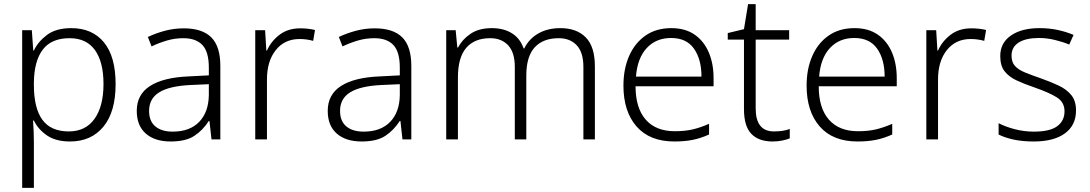

<svg xmlns="http://www.w3.org/2000/svg" viewBox="-20 -679 5306 935"><path d="M327 -542Q429 -542 486 -473Q543 -404 543 -269Q543 -134 483.5 -62Q424 10 321 10Q251 10 208 -20Q165 -50 145 -92H141Q143 -67 144 -37.5Q145 -8 145 17V236H88V-532H135L142 -433H145Q165 -476 209 -509Q253 -542 327 -542ZM319 -493Q230 -493 188 -437Q146 -381 145 -276V-266Q145 -152 186.5 -95.5Q228 -39 315 -39Q397 -39 440.5 -100.5Q484 -162 484 -270Q484 -377 442.5 -435Q401 -493 319 -493Z M875 -541Q965 -541 1009 -497Q1053 -453 1053 -358V0H1010L1000 -90H997Q968 -45 926.5 -17.5Q885 10 811 10Q734 10 690 -28.5Q646 -67 646 -139Q646 -219 711 -260.5Q776 -302 900 -307L997 -312V-349Q997 -427 965.5 -460Q934 -493 873 -493Q832 -493 794 -482Q756 -471 718 -453L700 -499Q738 -517 782.5 -529Q827 -541 875 -541ZM907 -265Q805 -260 755.5 -229.5Q706 -199 706 -139Q706 -89 736.5 -63.5Q767 -38 821 -38Q904 -38 950 -85.5Q996 -133 997 -217V-269Z M1442 -541Q1481 -541 1514 -533L1505 -480Q1473 -489 1439 -489Q1366 -489 1323 -435Q1280 -381 1280 -292V0H1223V-532H1271L1277 -433H1280Q1300 -478 1341 -509.5Q1382 -541 1442 -541Z M1805 -541Q1895 -541 1939 -497Q1983 -453 1983 -358V0H1940L1930 -90H1927Q1898 -45 1856.5 -17.5Q1815 10 1741 10Q1664 10 1620 -28.5Q1576 -67 1576 -139Q1576 -219 1641 -260.5Q1706 -302 1830 -307L1927 -312V-349Q1927 -427 1895.5 -460Q1864 -493 1803 -493Q1762 -493 1724 -482Q1686 -471 1648 -453L1630 -499Q1668 -517 1712.5 -529Q1757 -541 1805 -541ZM1837 -265Q1735 -260 1685.5 -229.5Q1636 -199 1636 -139Q1636 -89 1666.5 -63.5Q1697 -38 1751 -38Q1834 -38 1880 -85.5Q1926 -133 1927 -217V-269Z M2709 -542Q2788 -542 2832.5 -497Q2877 -452 2877 -355V0H2821V-353Q2821 -424 2788.5 -458.5Q2756 -493 2701 -493Q2625 -493 2584 -448.5Q2543 -404 2543 -311V0H2487V-353Q2487 -424 2454.5 -458.5Q2422 -493 2367 -493Q2291 -493 2250.5 -446Q2210 -399 2210 -302V0H2153V-532H2199L2207 -448H2211Q2231 -487 2271.5 -514.5Q2312 -542 2375 -542Q2433 -542 2473 -517Q2513 -492 2530 -443H2533Q2556 -490 2601.5 -516Q2647 -542 2709 -542Z M3249 -542Q3317 -542 3362.5 -510.5Q3408 -479 3431.5 -424Q3455 -369 3455 -298V-259H3075Q3075 -153 3124.5 -96.5Q3174 -40 3266 -40Q3315 -40 3352 -48.5Q3389 -57 3433 -76V-24Q3393 -6 3354 2Q3315 10 3264 10Q3144 10 3080 -63Q3016 -136 3016 -262Q3016 -343 3043.5 -406Q3071 -469 3123 -505.5Q3175 -542 3249 -542ZM3248 -494Q3175 -494 3129.5 -445Q3084 -396 3077 -306H3396Q3396 -390 3359.5 -442Q3323 -494 3248 -494Z M3749 -39Q3771 -39 3791 -42Q3811 -45 3826 -51V-5Q3811 1 3789 5.5Q3767 10 3742 10Q3675 10 3639 -27Q3603 -64 3603 -148V-486H3524V-518L3603 -537L3623 -659H3660V-532H3823V-486H3660V-151Q3660 -39 3749 -39Z M4141 -542Q4209 -542 4254.5 -510.5Q4300 -479 4323.5 -424Q4347 -369 4347 -298V-259H3967Q3967 -153 4016.5 -96.5Q4066 -40 4158 -40Q4207 -40 4244 -48.5Q4281 -57 4325 -76V-24Q4285 -6 4246 2Q4207 10 4156 10Q4036 10 3972 -63Q3908 -136 3908 -262Q3908 -343 3935.5 -406Q3963 -469 4015 -505.5Q4067 -542 4141 -542ZM4140 -494Q4067 -494 4021.5 -445Q3976 -396 3969 -306H4288Q4288 -390 4251.5 -442Q4215 -494 4140 -494Z M4710 -541Q4749 -541 4782 -533L4773 -480Q4741 -489 4707 -489Q4634 -489 4591 -435Q4548 -381 4548 -292V0H4491V-532H4539L4545 -433H4548Q4568 -478 4609 -509.5Q4650 -541 4710 -541Z M5220 -141Q5220 -69 5166 -29.5Q5112 10 5014 10Q4958 10 4915 0.5Q4872 -9 4843 -24V-79Q4878 -61 4923 -49.5Q4968 -38 5015 -38Q5093 -38 5128.5 -64.5Q5164 -91 5164 -137Q5164 -181 5127 -204.5Q5090 -228 5018 -253Q4968 -270 4930.5 -287.5Q4893 -305 4872 -332Q4851 -359 4851 -406Q4851 -470 4903 -506Q4955 -542 5042 -542Q5090 -542 5131.5 -533Q5173 -524 5208 -509L5187 -462Q5156 -475 5117 -484.5Q5078 -494 5039 -494Q4976 -494 4941 -472Q4906 -450 4906 -408Q4906 -376 4923 -357.5Q4940 -339 4972 -326Q5004 -313 5050 -297Q5098 -280 5136 -262Q5174 -244 5197 -216Q5220 -188 5220 -141Z"/></svg>

Font: Noto Traditional Nushu Light
Style: Regular
Weight: 300
Designer: LIU Zhao
Foundry: LiuZhao Studio
Version: Version 2.003; ttfautohint (v1.8.4.7-5d5b)